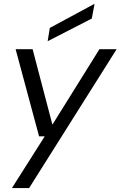

<svg xmlns="http://www.w3.org/2000/svg" viewBox="-20 -748 617 983"><path d="M41 215 209 -50H180L60 -496H147L248 -111H249L489 -496H577L129 215ZM224 -537 235 -605 463 -728H464L450 -653Z"/></svg>

Font: DM Sans 28pt
Style: Italic
Weight: 400
Italic angle: -10°
Version: Version 4.004;gftools[0.9.30]